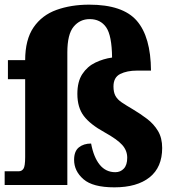

<svg xmlns="http://www.w3.org/2000/svg" viewBox="-26 -794 750 824"><path d="M465 10Q372 10 332 -25Q292 -60 292 -108Q292 -145 312.5 -161.5Q333 -178 365 -178Q376 -119 402 -87Q428 -55 469 -55Q491 -55 505.5 -70.5Q520 -86 520 -117Q520 -148 498.5 -172Q477 -196 423 -226Q361 -260 333.5 -296.5Q306 -333 306 -391Q306 -444 327.5 -476.5Q349 -509 383.5 -525.5Q418 -542 455 -547Q454 -642 429.5 -677Q405 -712 359 -712Q317 -712 290 -679.5Q263 -647 263 -569V0H-6V-59H55Q67 -59 74.5 -69.5Q82 -80 82 -120V-454H8V-536H82V-535Q82 -624 118 -676.5Q154 -729 216.5 -751.5Q279 -774 357 -774Q501 -774 561 -705Q621 -636 622 -491H562Q519 -491 490 -476.5Q461 -462 461 -423Q461 -398 469.5 -382.5Q478 -367 496.5 -354.5Q515 -342 544 -325Q576 -306 605 -284Q634 -262 652 -232Q670 -202 670 -159Q670 -76 616 -33Q562 10 465 10Z"/></svg>

Font: Noto Serif Hebrew SemiCondensed Black
Style: Regular
Weight: 900
Width: 4
Designer: Monotype Design Team
Foundry: Monotype Imaging Inc.
Version: Version 2.004; ttfautohint (v1.8.4.7-5d5b)